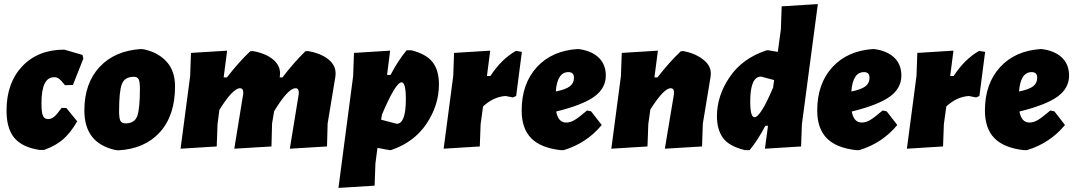

<svg xmlns="http://www.w3.org/2000/svg" viewBox="-20 -724 5266 940"><path d="M295 -481 384 -455 388 -437 337 -308 298 -307Q279 -331 269 -338.5Q259 -346 245 -346Q183 -346 183 -219Q183 -174 190 -157.5Q197 -141 216 -141Q231 -141 245 -152.5Q259 -164 282 -196L305 -195L358 -130Q325 -73 288.5 -41.5Q252 -10 196 10H173Q89 -3 50.5 -48.5Q12 -94 12 -183Q12 -318 89 -399.5Q166 -481 295 -481Z M671 -484 687 -482Q757 -466 797 -420.5Q837 -375 837 -301Q837 -159 763 -77Q689 5 559 12L543 10Q393 -24 393 -183Q393 -316 467.5 -396Q542 -476 671 -484ZM636 -348Q590 -348 576.5 -312Q563 -276 563 -179Q563 -145 569.5 -132.5Q576 -120 595 -120Q639 -120 652 -156Q665 -192 665 -290Q665 -323 659 -335.5Q653 -348 636 -348Z M1092 -476 1075 -345H1091Q1148 -419 1205 -473L1218 -474Q1280 -463 1316 -433.5Q1352 -404 1351 -363L1350 -349L1349 -345H1363Q1416 -415 1475 -473L1488 -474Q1551 -463 1587.5 -433.5Q1624 -404 1623 -363L1622 -349L1584 -119L1581 -7L1399 4L1442 -260L1443 -270Q1443 -292 1427 -292Q1390 -292 1322 -179L1312 -119L1309 -7L1127 4L1170 -260L1171 -270Q1171 -292 1155 -292Q1120 -292 1054 -186L1045 -116L1041 -7L864 4L911 -352L915 -465Z M1890 -476 1875 -357H1892Q1929 -428 1971 -478H1994Q2068 -459 2098.5 -419Q2129 -379 2129 -311Q2129 -209 2068 -118Q2007 -27 1894 11H1887L1828 0L1818 76L1814 185L1637 196L1709 -352L1713 -465ZM1946 -321Q1917 -321 1850 -163L1846 -138L1922 -118Q1967 -118 1967 -238Q1967 -321 1946 -321Z M2380 -476 2364 -352H2381Q2435 -435 2506 -475L2535 -470L2507 -254L2491 -247L2455 -254Q2396 -250 2345 -203L2333 -116L2329 -7L2152 4L2199 -352L2203 -465Z M2926 -112Q2852 -23 2740 11H2724Q2627 0 2580.5 -47.5Q2534 -95 2534 -183Q2534 -314 2608 -395Q2682 -476 2809 -484L2825 -482Q2884 -471 2915 -438Q2946 -405 2946 -354Q2946 -292 2889.5 -251Q2833 -210 2703 -178Q2713 -124 2752 -124Q2772 -124 2792.5 -136Q2813 -148 2854 -183L2874 -179ZM2763 -371Q2708 -371 2701 -276Q2750 -286 2770 -301.5Q2790 -317 2790 -343Q2790 -371 2763 -371Z M2973 4 3020 -352 3024 -465 3201 -476 3184 -345H3199Q3256 -419 3313 -473L3326 -474Q3383 -463 3422 -433Q3461 -403 3460 -363L3459 -349L3421 -119L3417 -7L3235 4L3279 -260L3280 -270Q3280 -292 3263 -292Q3230 -292 3164 -188L3154 -116L3150 -7Z M3741 -478 3788 -470 3803 -580 3807 -693 3984 -704 3906 -116 3902 -7 3725 4 3740 -108H3727Q3689 -36 3650 11H3627Q3549 -8 3519.5 -49Q3490 -90 3490 -155Q3490 -255 3552.5 -347Q3615 -439 3734 -478ZM3653 -227Q3653 -150 3674 -150Q3703 -150 3765 -295L3770 -332L3706 -349Q3653 -349 3653 -227Z M4373 -112Q4299 -23 4187 11H4171Q4074 0 4027.5 -47.5Q3981 -95 3981 -183Q3981 -314 4055 -395Q4129 -476 4256 -484L4272 -482Q4331 -471 4362 -438Q4393 -405 4393 -354Q4393 -292 4336.5 -251Q4280 -210 4150 -178Q4160 -124 4199 -124Q4219 -124 4239.5 -136Q4260 -148 4301 -183L4321 -179ZM4210 -371Q4155 -371 4148 -276Q4197 -286 4217 -301.5Q4237 -317 4237 -343Q4237 -371 4210 -371Z M4648 -476 4632 -352H4649Q4703 -435 4774 -475L4803 -470L4775 -254L4759 -247L4723 -254Q4664 -250 4613 -203L4601 -116L4597 -7L4420 4L4467 -352L4471 -465Z M5194 -112Q5120 -23 5008 11H4992Q4895 0 4848.5 -47.5Q4802 -95 4802 -183Q4802 -314 4876 -395Q4950 -476 5077 -484L5093 -482Q5152 -471 5183 -438Q5214 -405 5214 -354Q5214 -292 5157.5 -251Q5101 -210 4971 -178Q4981 -124 5020 -124Q5040 -124 5060.5 -136Q5081 -148 5122 -183L5142 -179ZM5031 -371Q4976 -371 4969 -276Q5018 -286 5038 -301.5Q5058 -317 5058 -343Q5058 -371 5031 -371Z"/></svg>

Font: Alegreya Sans Black
Style: Italic
Weight: 900
Italic angle: -7°
Designer: Juan Pablo del Peral
Foundry: Huerta Tipografica
Version: Version 2.007